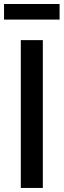

<svg xmlns="http://www.w3.org/2000/svg" viewBox="-36 -925 313 945"><path d="M174.8 0V-727.5H66.4V0ZM257.3 -828.6V-905.3H-16.1V-828.6Z"/></svg>

Font: Inteeer Medium
Style: Regular
Weight: 500
Designer: Rasmus Andersson
Foundry: rsms
Version: Version 4.001;Glyphs 3.4 (3402)